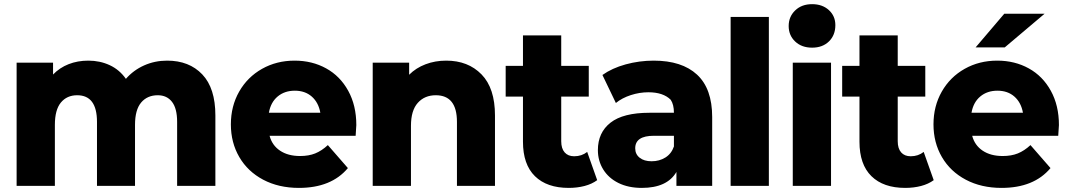

<svg xmlns="http://www.w3.org/2000/svg" viewBox="-20 -907 5207 937"><path d="M1031.1 -343.3V0H844.4V-312.2Q844.4 -377.8 819.4 -410Q794.4 -442.2 750 -442.2Q698.9 -442.2 668.9 -406.7Q638.9 -371.1 638.9 -297.8V0H453.3V-312.2Q453.3 -442.2 356.7 -442.2Q306.7 -442.2 277.2 -406.7Q247.8 -371.1 247.8 -297.8V0H61.1V-601.1H238.9V-543.3Q271.1 -576.7 315 -593.9Q358.9 -611.1 411.1 -611.1Q467.8 -611.1 515.6 -588.9Q563.3 -566.7 594.4 -522.2Q631.1 -564.4 683.3 -587.8Q735.6 -611.1 795.6 -611.1Q903.3 -611.1 967.2 -543.9Q1031.1 -476.7 1031.1 -343.3Z M1715.6 -244.4H1295.6Q1307.8 -197.8 1346.7 -171.7Q1385.6 -145.6 1444.4 -145.6Q1486.7 -145.6 1518.3 -158.3Q1550 -171.1 1580 -198.9L1677.8 -86.7Q1596.7 10 1438.9 10Q1340 10 1264.4 -30Q1188.9 -70 1147.8 -140.6Q1106.7 -211.1 1106.7 -300Q1106.7 -388.9 1147.2 -460Q1187.8 -531.1 1258.9 -571.1Q1330 -611.1 1417.8 -611.1Q1503.3 -611.1 1571.7 -573.3Q1640 -535.6 1679.4 -463.9Q1718.9 -392.2 1718.9 -296.7ZM1292.2 -356.7H1543.3Q1534.4 -406.7 1501.7 -435.6Q1468.9 -464.4 1418.9 -464.4Q1368.9 -464.4 1335 -436.1Q1301.1 -407.8 1292.2 -356.7Z M2395.6 -343.3V0H2210V-312.2Q2210 -442.2 2106.7 -442.2Q2052.2 -442.2 2018.9 -405Q1985.6 -367.8 1985.6 -293.3V0H1798.9V-601.1H1976.7V-542.2Q2010 -575.6 2056.7 -593.3Q2103.3 -611.1 2157.8 -611.1Q2264.4 -611.1 2330 -543.9Q2395.6 -476.7 2395.6 -343.3Z M2755.6 10Q2648.9 10 2590.6 -47.2Q2532.2 -104.4 2532.2 -215.6V-435.6H2447.8V-585.6H2532.2V-734.4H2718.9V-585.6H2853.3V-435.6H2718.9V-217.8Q2718.9 -182.2 2735.6 -163.3Q2752.2 -144.4 2782.2 -144.4Q2818.9 -144.4 2845.6 -165.6L2894.4 -27.8Q2868.9 -8.9 2832.8 0.6Q2796.7 10 2755.6 10Z M3455.6 -335.6V0H3281.1V-67.8Q3235.6 10 3112.2 10Q3046.7 10 2998.3 -13.9Q2950 -37.8 2923.9 -80Q2897.8 -122.2 2897.8 -174.4Q2897.8 -260 2959.4 -308.3Q3021.1 -356.7 3150 -356.7H3268.9Q3268.9 -396.7 3253.3 -420Q3216.7 -456.7 3144.4 -456.7Q3101.1 -456.7 3058.3 -442.8Q3015.6 -428.9 2985.6 -404.4L2920 -541.1Q2966.7 -574.4 3033.3 -592.8Q3100 -611.1 3170 -611.1Q3307.8 -611.1 3381.7 -542.8Q3455.6 -474.4 3455.6 -335.6ZM3268.9 -192.2V-244.4H3171.1Q3080 -244.4 3080 -183.3Q3080 -154.4 3101.7 -137.2Q3123.3 -120 3160 -120Q3197.8 -120 3227.2 -138.3Q3256.7 -156.7 3268.9 -192.2Z M3732.2 -824.4V0H3545.6V-824.4Z M3828.9 -780Q3828.9 -825.6 3860.6 -856.1Q3892.2 -886.7 3943.3 -886.7Q3993.3 -886.7 4025 -857.8Q4056.7 -828.9 4056.7 -784.4Q4056.7 -735.6 4025.6 -705Q3994.4 -674.4 3943.3 -674.4Q3892.2 -674.4 3860.6 -704.4Q3828.9 -734.4 3828.9 -780ZM4035.6 -601.1V0H3848.9V-601.1Z M4397.8 10Q4291.1 10 4232.8 -47.2Q4174.4 -104.4 4174.4 -215.6V-435.6H4090V-585.6H4174.4V-734.4H4361.1V-585.6H4495.6V-435.6H4361.1V-217.8Q4361.1 -182.2 4377.8 -163.3Q4394.4 -144.4 4424.4 -144.4Q4461.1 -144.4 4487.8 -165.6L4536.7 -27.8Q4511.1 -8.9 4475 0.6Q4438.9 10 4397.8 10Z M4741.1 -675.6 4881.1 -840H5077.8L4883.3 -675.6ZM5144.4 -244.4H4724.4Q4736.7 -197.8 4775.6 -171.7Q4814.4 -145.6 4873.3 -145.6Q4915.6 -145.6 4947.2 -158.3Q4978.9 -171.1 5008.9 -198.9L5106.7 -86.7Q5025.6 10 4867.8 10Q4768.9 10 4693.3 -30Q4617.8 -70 4576.7 -140.6Q4535.6 -211.1 4535.6 -300Q4535.6 -388.9 4576.1 -460Q4616.7 -531.1 4687.8 -571.1Q4758.9 -611.1 4846.7 -611.1Q4932.2 -611.1 5000.6 -573.3Q5068.9 -535.6 5108.3 -463.9Q5147.8 -392.2 5147.8 -296.7ZM4721.1 -356.7H4972.2Q4963.3 -406.7 4930.6 -435.6Q4897.8 -464.4 4847.8 -464.4Q4797.8 -464.4 4763.9 -436.1Q4730 -407.8 4721.1 -356.7Z"/></svg>

Font: Paperlogy 9 Black
Style: Regular
Weight: 900
Designer: redesigned by Lee Juim, glyphs from Gmarket Sans & Montserrat
Foundry: PT&
Version: Version 1.001